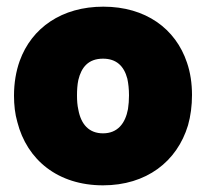

<svg xmlns="http://www.w3.org/2000/svg" viewBox="-20 -548 618 576"><path d="M289 8C419 8 511 -63 544 -172C552 -200 556 -231 556 -263C556 -298 551 -331 541 -360C507 -462 417 -528 290 -528C166 -528 75 -465 39 -365C28 -334 22 -299 22 -261C22 -233 25 -206 32 -182C61 -68 154 8 289 8ZM289 -148C247 -148 223 -175 215 -219C212 -232 211 -246 211 -262C211 -278 212 -294 215 -308C224 -346 245 -372 289 -372C329 -372 352 -350 362 -312C365 -298 367 -281 367 -262C367 -248 366 -234 364 -221C356 -178 333 -148 289 -148Z"/></svg>

Font: Arthouse Owned Black
Style: Regular
Weight: 900
Designer: Jeremy Tribby
Foundry: Tribby Type
Version: Version 1.000;PS 001.000;hotconv 1.0.88;makeotf.lib2.5.64775